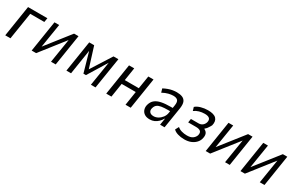

<svg xmlns="http://www.w3.org/2000/svg" viewBox="133 -1576 4046 2656"><g transform="rotate(30 2156.0 -248.0)"><path d="M47 0 125 -496H434L423 -430H198L130 0Z M469 0 547 -496H622L558 -98H547L860 -496H931L853 0H778L842 -399H853L540 0Z M1024 0 1102 -496H1181L1283 -170L1490 -496H1568L1489 0H1415L1477 -389H1478L1289 -81H1249L1161 -390H1159L1098 0Z M1660 0 1738 -496H1821L1789 -290H2013L2046 -496H2129L2051 0H1968L2003 -223H1778L1743 0Z M2357 9Q2303 9 2270.5 -14Q2238 -37 2227.5 -74.5Q2217 -112 2229 -152Q2244 -204 2280.5 -233.5Q2317 -263 2377.5 -275.5Q2438 -288 2528 -288H2570L2562 -231H2515Q2452 -231 2409.5 -224Q2367 -217 2343.5 -198.5Q2320 -180 2310 -144Q2298 -106 2317.5 -81Q2337 -56 2383 -56Q2418 -56 2452 -75Q2486 -94 2511.5 -127.5Q2537 -161 2543 -204L2563 -335Q2572 -393 2550.5 -416Q2529 -439 2479 -439Q2446 -439 2404 -428.5Q2362 -418 2312 -391L2295 -450Q2331 -469 2365.5 -481.5Q2400 -494 2433.5 -499.5Q2467 -505 2498 -505Q2551 -505 2587.5 -490Q2624 -475 2639.5 -439Q2655 -403 2646 -338L2592 0H2520L2537 -105H2534Q2515 -72 2488.5 -46Q2462 -20 2429.5 -5.5Q2397 9 2357 9Z M2909 9Q2852 9 2804 -6Q2756 -21 2733 -47L2763 -103Q2789 -79 2829.5 -67.5Q2870 -56 2914 -56Q2974 -56 3005.5 -79Q3037 -102 3049 -136Q3061 -182 3039 -202Q3017 -222 2965 -222H2841L2850 -282H2972Q3007 -282 3032 -301Q3057 -320 3068 -353Q3080 -396 3058.5 -418Q3037 -440 2981 -440Q2936 -440 2894 -428Q2852 -416 2818 -390L2801 -446Q2833 -475 2886.5 -490Q2940 -505 2996 -505Q3093 -505 3130 -465.5Q3167 -426 3149 -353Q3142 -341 3132.5 -324Q3123 -307 3110.5 -291Q3098 -275 3081 -262L3079 -256Q3119 -236 3129 -203.5Q3139 -171 3124 -120Q3113 -85 3084 -55.5Q3055 -26 3011.5 -8.5Q2968 9 2909 9Z M3249 0 3327 -496H3402L3338 -98H3327L3640 -496H3711L3633 0H3558L3622 -399H3633L3320 0Z M3804 0 3882 -496H3957L3893 -98H3882L4195 -496H4266L4188 0H4113L4177 -399H4188L3875 0Z"/></g></svg>

Font: Nunito Sans 7pt Condensed
Style: Italic
Weight: 400
Width: 3
Italic angle: -9°
Designer: Vernon Adams
Foundry: Vernon Adams
Version: Version 3.101;gftools[0.9.27]